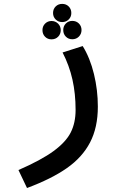

<svg xmlns="http://www.w3.org/2000/svg" viewBox="-20 -738 640 988"><path d="M369 -172.5Q369 -256 352.8 -328.5Q336.5 -401 302 -468L405.5 -501Q443.5 -439.5 463.5 -357Q483.5 -274.5 483.5 -189.5Q483.5 -82 443.5 -5.2Q403.5 71.5 324.2 127Q245 182.5 119 229.5L75 137Q192 86 255.5 39.5Q319 -7 344 -56.5Q369 -106 369 -172.5ZM253 -671Q253 -691.5 266.5 -704.8Q280 -718 300 -718Q320.5 -718 333.8 -704.5Q347 -691 347 -671Q347 -651 333.5 -637.8Q320 -624.5 300 -624.5Q280 -624.5 266.5 -637.8Q253 -651 253 -671ZM198.5 -583Q198.5 -603 212 -616.5Q225.5 -630 245 -630Q265 -630 278.8 -616.5Q292.5 -603 292.5 -583Q292.5 -562.5 279 -549Q265.5 -535.5 245 -535.5Q225 -535.5 211.8 -549Q198.5 -562.5 198.5 -583ZM305.5 -583.5Q305.5 -603.5 318.8 -617Q332 -630.5 352 -630.5Q372.5 -630.5 386 -617Q399.5 -603.5 399.5 -583.5Q399.5 -563.5 386 -549.8Q372.5 -536 352 -536Q332 -536 318.8 -549.5Q305.5 -563 305.5 -583.5Z"/></svg>

Font: JuliaMono SemiBoldItalic
Style: Regular
Weight: 600
Italic angle: -9°
Monospace: yes
Designer: cormullion
Foundry: corm
Version: Version 0.049; ttfautohint (v1.8.4)